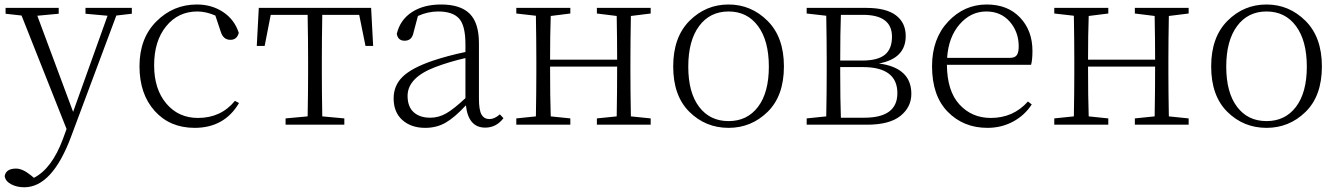

<svg xmlns="http://www.w3.org/2000/svg" viewBox="-32 -541 5807 833"><path d="M540 -506.8V-481.4L472.7 -473.6L276.4 51.8Q194.3 271.5 73.2 271.5Q41 271.5 16.1 258.3Q-8.8 245.1 -11.7 222.7Q-5.9 190.4 38.1 190.4Q66.4 190.4 103.5 220.7L115.2 230.5Q193.4 190.4 241.2 61.5L256.8 18.6L61.5 -473.6L-7.8 -481.4V-506.8H222.7V-481.4L129.9 -472.7L285.2 -55.7L434.6 -472.7L338.9 -481.4V-506.8Z M987.3 -103.5 1004.9 -93.8Q941.4 13.7 812.5 13.7Q705.1 13.7 639.2 -59.6Q573.2 -132.8 573.2 -253.9Q573.2 -375 646.5 -448.2Q719.7 -521.5 822.3 -521.5Q886.7 -521.5 936 -488.8Q985.4 -456.1 1003.9 -398.4Q996.1 -368.2 967.8 -368.2Q936.5 -368.2 925.8 -403.3L902.3 -473.6Q861.3 -491.2 824.2 -491.2Q741.2 -491.2 689 -427.2Q636.7 -363.3 636.7 -257.8Q636.7 -154.3 689.5 -91.8Q742.2 -29.3 827.1 -29.3Q926.8 -29.3 987.3 -103.5Z M1526.4 -476.6H1366.2Q1364.3 -367.2 1364.3 -282.2V-225.6Q1364.3 -145.5 1366.2 -36.1L1461.9 -27.3V0H1207V-27.3L1302.7 -36.1Q1304.7 -145.5 1304.7 -225.6V-282.2Q1304.7 -367.2 1302.7 -476.6H1142.6L1116.2 -341.8H1082L1090.8 -506.8H1578.1L1586.9 -341.8H1553.7Z M1987.3 -115.2V-289.1Q1918.9 -273.4 1856.4 -250Q1736.3 -204.1 1736.3 -125Q1736.3 -78.1 1762.7 -54.2Q1789.1 -30.3 1835 -30.3Q1871.1 -30.3 1904.3 -49.3Q1937.5 -68.4 1987.3 -115.2ZM2136.7 -44.9 2152.3 -28.3Q2121.1 12.7 2073.2 12.7Q2000 12.7 1989.3 -84Q1940.4 -31.2 1901.4 -8.8Q1862.3 13.7 1812.5 13.7Q1752 13.7 1713.9 -20Q1675.8 -53.7 1675.8 -114.3Q1675.8 -169.9 1714.8 -208Q1753.9 -246.1 1844.7 -277.3Q1912.1 -299.8 1987.3 -315.4V-348.6Q1987.3 -430.7 1959.5 -460.9Q1931.6 -491.2 1869.1 -491.2Q1824.2 -491.2 1781.2 -471.7L1762.7 -402.3Q1755.9 -364.3 1723.6 -364.3Q1694.3 -364.3 1689.5 -394.5Q1704.1 -455.1 1754.9 -488.3Q1805.7 -521.5 1881.8 -521.5Q1965.8 -521.5 2005.9 -481.4Q2045.9 -441.4 2045.9 -353.5V-113.3Q2045.9 -63.5 2057.1 -43.9Q2068.4 -24.4 2091.8 -24.4Q2113.3 -24.4 2136.7 -44.9Z M2791 -482.4 2705.1 -471.7Q2703.1 -362.3 2703.1 -282.2V-225.6Q2703.1 -145.5 2705.1 -36.1L2791 -27.3V0H2557.6V-27.3L2643.6 -36.1Q2645.5 -145.5 2645.5 -252H2354.5Q2354.5 -118.2 2357.4 -36.1L2442.4 -27.3V0H2208V-27.3L2293 -36.1Q2294.9 -145.5 2294.9 -225.6V-282.2Q2294.9 -363.3 2293 -472.7L2208 -482.4V-506.8H2442.4V-482.4L2357.4 -471.7Q2354.5 -392.6 2354.5 -282.2H2645.5Q2645.5 -366.2 2643.6 -471.7L2557.6 -482.4V-506.8H2791Z M3128.9 13.7Q3029.3 13.7 2959 -55.7Q2888.7 -125 2888.7 -252.9Q2888.7 -379.9 2959.5 -450.7Q3030.3 -521.5 3128.9 -521.5Q3226.6 -521.5 3297.9 -450.7Q3369.1 -379.9 3369.1 -252.9Q3369.1 -125 3298.3 -55.7Q3227.5 13.7 3128.9 13.7ZM3001 -77.6Q3047.9 -15.6 3128.9 -15.6Q3210 -15.6 3256.8 -77.6Q3303.7 -139.6 3303.7 -252Q3303.7 -364.3 3256.8 -427.7Q3210 -491.2 3128.9 -491.2Q3047.9 -491.2 3001 -427.7Q2954.1 -364.3 2954.1 -252Q2954.1 -139.6 3001 -77.6Z M3616.2 -30.3H3717.8Q3861.3 -30.3 3861.3 -136.7Q3861.3 -250 3710.9 -250H3613.3V-225.6Q3613.3 -112.3 3616.2 -30.3ZM3711.9 -476.6H3616.2Q3613.3 -398.4 3613.3 -278.3H3709Q3775.4 -278.3 3806.6 -303.2Q3837.9 -328.1 3837.9 -381.8Q3837.9 -476.6 3711.9 -476.6ZM3467.8 -506.8H3725.6Q3812.5 -506.8 3855 -474.6Q3897.5 -442.4 3897.5 -384.8Q3897.5 -287.1 3781.2 -265.6Q3921.9 -247.1 3921.9 -133.8Q3921.9 -76.2 3874.5 -38.1Q3827.1 0 3729.5 0H3467.8V-27.3L3552.7 -36.1Q3554.7 -145.5 3554.7 -225.6V-282.2Q3554.7 -363.3 3552.7 -472.7L3467.8 -482.4Z M4077.1 -290H4349.6Q4371.1 -290 4379.4 -301.8Q4387.7 -313.5 4387.7 -339.8Q4387.7 -402.3 4349.1 -446.8Q4310.5 -491.2 4247.1 -491.2Q4179.7 -491.2 4131.3 -435.5Q4083 -379.9 4077.1 -290ZM4441.4 -259.8H4076.2Q4077.1 -145.5 4130.9 -87.4Q4184.6 -29.3 4266.6 -29.3Q4364.3 -29.3 4427.7 -100.6L4444.3 -87.9Q4413.1 -40 4362.8 -13.2Q4312.5 13.7 4252 13.7Q4148.4 13.7 4080.1 -55.7Q4011.7 -125 4011.7 -253.9Q4011.7 -373 4081.5 -447.3Q4151.4 -521.5 4249 -521.5Q4339.8 -521.5 4393.6 -464.8Q4447.3 -408.2 4447.3 -320.3Q4447.3 -281.2 4441.4 -259.8Z M5125 -482.4 5039.1 -471.7Q5037.1 -362.3 5037.1 -282.2V-225.6Q5037.1 -145.5 5039.1 -36.1L5125 -27.3V0H4891.6V-27.3L4977.5 -36.1Q4979.5 -145.5 4979.5 -252H4688.5Q4688.5 -118.2 4691.4 -36.1L4776.4 -27.3V0H4542V-27.3L4627 -36.1Q4628.9 -145.5 4628.9 -225.6V-282.2Q4628.9 -363.3 4627 -472.7L4542 -482.4V-506.8H4776.4V-482.4L4691.4 -471.7Q4688.5 -392.6 4688.5 -282.2H4979.5Q4979.5 -366.2 4977.5 -471.7L4891.6 -482.4V-506.8H5125Z M5462.9 13.7Q5363.3 13.7 5293 -55.7Q5222.7 -125 5222.7 -252.9Q5222.7 -379.9 5293.5 -450.7Q5364.3 -521.5 5462.9 -521.5Q5560.5 -521.5 5631.8 -450.7Q5703.1 -379.9 5703.1 -252.9Q5703.1 -125 5632.3 -55.7Q5561.5 13.7 5462.9 13.7ZM5335 -77.6Q5381.8 -15.6 5462.9 -15.6Q5543.9 -15.6 5590.8 -77.6Q5637.7 -139.6 5637.7 -252Q5637.7 -364.3 5590.8 -427.7Q5543.9 -491.2 5462.9 -491.2Q5381.8 -491.2 5335 -427.7Q5288.1 -364.3 5288.1 -252Q5288.1 -139.6 5335 -77.6Z"/></svg>

Font: GenYoMin TW TTF ExtraLight
Style: Regular
Weight: 250
Version: Version 1.300